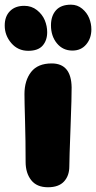

<svg xmlns="http://www.w3.org/2000/svg" viewBox="-47 -787 409 817"><path d="M261.2 -571.8Q220.7 -571.8 195.3 -602.5Q169.9 -633.3 169.9 -679.2Q169.9 -719.2 191.2 -743.2Q212.4 -767.1 254.9 -767.1Q282.2 -767.1 302.7 -750Q323.2 -732.9 332.5 -709.7Q341.8 -686.5 341.8 -662.1Q341.8 -624 319.8 -597.9Q297.9 -571.8 261.2 -571.8ZM73.2 -570.8Q29.3 -570.8 1.2 -603.5Q-26.9 -636.2 -26.9 -678.2Q-26.9 -717.3 -4.6 -739.7Q17.6 -762.2 56.2 -762.2Q87.4 -762.2 110.4 -743.9Q133.3 -725.6 143.6 -700.7Q153.8 -675.8 153.8 -649.9Q153.8 -615.2 134.5 -593Q115.2 -570.8 73.2 -570.8ZM157.2 9.8Q109.4 9.8 85.7 -20.5Q62 -50.8 62 -98.1Q62 -188 59.6 -271.7Q57.1 -355.5 57.1 -386.2Q57.1 -444.3 85.4 -480.7Q113.8 -517.1 172.9 -517.1Q256.3 -517.1 257.8 -415Q258.3 -381.3 253.2 -246.1Q248 -110.8 248 -79.1Q248 -39.1 225.3 -14.6Q202.6 9.8 157.2 9.8Z"/></svg>

Font: Shantell Sans Normal
Style: Regular
Weight: 800
Designer: Stephen Nixon, Anya Danilova, Shantell Martin
Foundry: Arrow Type
Version: Version 1.006;[559af2be0]